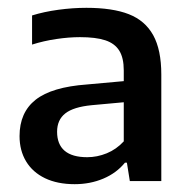

<svg xmlns="http://www.w3.org/2000/svg" viewBox="-20 -768 484 491"><path d="M392.5 -577.5V-305H312L304.5 -352H299.5Q278 -325.5 244.2 -311.2Q210.5 -297 171 -297Q127 -297 95.2 -312.2Q63.5 -327.5 46.8 -355.2Q30 -383 30 -420Q30 -480.5 71.2 -513Q112.5 -545.5 202.5 -552L296.5 -560.5V-588Q296.5 -620 285 -638.5Q273.5 -657 249.2 -665Q225 -673 184.5 -673Q156 -673 124 -668.2Q92 -663.5 62 -654V-728.5Q92.5 -738 129.2 -743Q166 -748 201 -748Q267.5 -748 309.2 -731.8Q351 -715.5 371.8 -678Q392.5 -640.5 392.5 -577.5ZM296.5 -406.5V-506.5L214.5 -499Q168 -494.5 147 -478Q126 -461.5 126 -431Q126 -399 145.2 -382.5Q164.5 -366 203 -366Q228.5 -366 253 -376Q277.5 -386 296.5 -406.5Z"/></svg>

Font: Encode Sans Medium
Style: Regular
Weight: 500
Designer: Multiple Designers
Foundry: Impallari Type
Version: Version 2.000